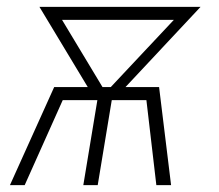

<svg xmlns="http://www.w3.org/2000/svg" viewBox="-20 -540 640 560"><path d="M9 0 138 -286H236L95 -520H565L346 -286H444L479 0H436L407 -248H306L265 0H223L264 -248H163L52 0ZM279 -286H303L487 -482H161Z"/></svg>

Font: Iosevka Aile Extralight
Style: Italic
Weight: 200
Italic angle: -9°
Designer: Belleve Invis
Foundry: Belleve Invis
Version: Version 31.1.0; ttfautohint (v1.8.4)